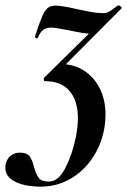

<svg xmlns="http://www.w3.org/2000/svg" viewBox="-95 -416 475 717"><path d="M299 12Q299 38 295 61Q284 124 250.5 174Q217 224 166.5 252.5Q116 281 58 281Q-7 281 -44 259.5Q-81 238 -74 199Q-69 175 -54 164.5Q-39 154 -21 154Q5 154 15 167Q25 180 32 207Q39 234 49.5 248Q60 262 88 262Q123 262 149 211.5Q175 161 188 97Q196 55 196 26Q196 -40 164.5 -76.5Q133 -113 73 -113Q69 -113 68.5 -118Q68 -123 70 -126L308 -360L302 -349Q289 -314 276.5 -302Q264 -290 243 -290Q222 -290 161 -303Q111 -313 97 -313Q78 -313 66.5 -304.5Q55 -296 47 -276Q46 -273 42 -273Q39 -273 37 -275.5Q35 -278 36 -281Q53 -333 62.5 -355Q72 -377 83 -386Q94 -395 112 -395Q136 -395 192 -382Q197 -381 230.5 -374Q264 -367 291 -367Q301 -367 309 -370.5Q317 -374 328 -383L346 -396H348Q351 -396 356 -391.5Q361 -387 359 -385L91 -116L130 -177Q179 -177 217.5 -153Q256 -129 277.5 -86Q299 -43 299 12Z"/></svg>

Font: Cormorant Garamond
Style: Bold Italic
Weight: 700
Italic angle: -10°
Designer: Christian Thalmann (Catharsis Fonts)
Foundry: Catharsis Fonts
Version: Version 4.000